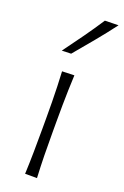

<svg xmlns="http://www.w3.org/2000/svg" viewBox="-154 -848 580 896"><g transform="rotate(20 135.5 -400.0)"><path d="M97.7 0H156.7Q153.8 -57.1 152.8 -110.1Q151.9 -163.1 151.9 -226.1V-277.3Q151.9 -320.8 152.3 -359.4Q152.8 -397.9 153.8 -434.8Q154.8 -471.7 156.7 -510.3L96.2 -508.3Q98.1 -470.2 99.4 -433.6Q100.6 -397 101.1 -358.9Q101.6 -320.8 101.6 -277.3V-226.1Q101.6 -163.1 100.8 -110.1Q100.1 -57.1 97.7 0ZM62 -598.6 107.9 -600.1Q149.9 -649.9 190.9 -699.5Q231.9 -749 270.5 -800.3L203.1 -798.8Q170.4 -748.5 134.8 -698.7Q99.1 -648.9 62 -598.6Z"/></g></svg>

Font: Pinar-VF
Style: Regular
Weight: 300
Designer: Amin Abedi
Version: Version 3.0